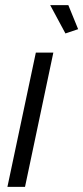

<svg xmlns="http://www.w3.org/2000/svg" viewBox="-20 -725 323 745"><path d="M174.8 -705.1H245.1L283.2 -611.8L233.9 -595.2ZM119.1 -521H187L77.1 0H8.8Z"/></svg>

Font: Rawline
Style: Italic
Weight: 400
Italic angle: -12°
Designer: Matt McInerney, Pablo Impallari, Rodrigo Fuenzalida
Foundry: Matt McInerney, Pablo Impallari, Rodrigo Fuenzalida
Version: Version 4.020;PS 004.020;hotconv 1.0.88;makeotf.lib2.5.64775